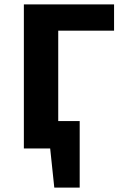

<svg xmlns="http://www.w3.org/2000/svg" viewBox="-20 -678 559 877"><path d="M199 0V-125H344L273 0ZM228 179 196 -125H344V179ZM89 0V-658H246V0ZM165 -538V-658H501V-538Z"/></svg>

Font: Ysabeau SC ExtraBold
Style: Regular
Weight: 800
Designer: Christian Thalmann (Catharsis Fonts)
Version: Version 2.001;gftools[0.9.30]; featfreeze: smcp